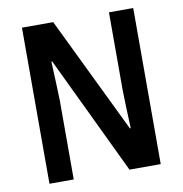

<svg xmlns="http://www.w3.org/2000/svg" viewBox="-80 -855 823 865"><g transform="rotate(-10 331.5 -423.0)"><path d="M586 -66V-780H475V-424C476 -371 478 -321 481 -249H477L220 -780H77V-66H188V-427C186 -480 185 -533 181 -606H185L443 -66Z"/></g></svg>

Font: Noto Sans Malayalam UI Condensed SemiBold
Style: Regular
Weight: 600
Width: 3
Designer: Jelle Bosma - Monotype Design Team
Foundry: Monotype Imaging Inc.
Version: Version 2.104